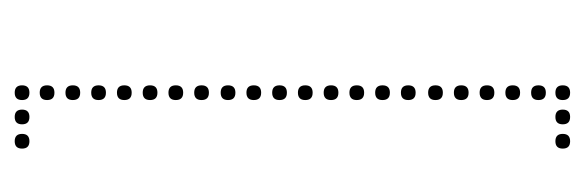

<svg xmlns="http://www.w3.org/2000/svg" viewBox="-287 -479 795 261"><g transform="rotate(-90 110.5 -348.5)"><path d="M115 -706Q105 -706 105 -716Q105 -726 115 -726Q125 -726 125 -716Q125 -706 115 -706ZM115 -672Q105 -672 105 -682Q105 -692 115 -692Q125 -692 125 -682Q125 -672 115 -672ZM115 -637Q105 -637 105 -647Q105 -657 115 -657Q125 -657 125 -647Q125 -637 115 -637ZM115 -602Q105 -602 105 -612Q105 -622 115 -622Q125 -622 125 -612Q125 -602 115 -602ZM115 -567Q105 -567 105 -577Q105 -587 115 -587Q125 -587 125 -577Q125 -567 115 -567ZM115 -532Q105 -532 105 -542Q105 -552 115 -552Q125 -552 125 -542Q125 -532 115 -532ZM115 -497Q105 -497 105 -507Q105 -517 115 -517Q125 -517 125 -507Q125 -497 115 -497ZM115 -462Q105 -462 105 -472Q105 -482 115 -482Q125 -482 125 -472Q125 -462 115 -462ZM115 -426Q105 -426 105 -436Q105 -446 115 -446Q125 -446 125 -436Q125 -426 115 -426ZM115 -391Q105 -391 105 -401Q105 -411 115 -411Q125 -411 125 -401Q125 -391 115 -391ZM115 -356Q105 -356 105 -366Q105 -376 115 -376Q125 -376 125 -366Q125 -356 115 -356ZM115 -321Q105 -321 105 -331Q105 -341 115 -341Q125 -341 125 -331Q125 -321 115 -321ZM115 -286Q105 -286 105 -296Q105 -306 115 -306Q125 -306 125 -296Q125 -286 115 -286ZM115 -251Q105 -251 105 -261Q105 -271 115 -271Q125 -271 125 -261Q125 -251 115 -251ZM115 -216Q105 -216 105 -226Q105 -236 115 -236Q125 -236 125 -226Q125 -216 115 -216ZM115 -181Q105 -181 105 -191Q105 -201 115 -201Q125 -201 125 -191Q125 -181 115 -181ZM115 -144Q105 -144 105 -154Q105 -164 115 -164Q125 -164 125 -154Q125 -144 115 -144ZM115 -109Q105 -109 105 -119Q105 -129 115 -129Q125 -129 125 -119Q125 -109 115 -109ZM115 -74Q105 -74 105 -84Q105 -94 115 -94Q125 -94 125 -84Q125 -74 115 -74ZM115 -39Q105 -39 105 -49Q105 -59 115 -59Q125 -59 125 -49Q125 -39 115 -39ZM115 -4Q105 -4 105 -14Q105 -24 115 -24Q125 -24 125 -14Q125 -4 115 -4ZM82 -706Q72 -706 72 -716Q72 -726 82 -726Q92 -726 92 -716Q92 -706 82 -706ZM49 -706Q39 -706 39 -716Q39 -726 49 -726Q59 -726 59 -716Q59 -706 49 -706ZM115 29Q105 29 105 19Q105 9 115 9Q125 9 125 19Q125 29 115 29ZM82 29Q72 29 72 19Q72 9 82 9Q92 9 92 19Q92 29 82 29ZM49 29Q39 29 39 19Q39 9 49 9Q59 9 59 19Q59 29 49 29Z"/></g></svg>

Font: Raleway Dots
Style: Regular
Weight: 400
Designer: Matt McInerney, Pablo Impallari, Rodrigo Fuenzalida, Brenda Gallo
Foundry: Matt McInerney, Pablo Impallari, Rodrigo Fuenzalida, Brenda Gallo
Version: Version 1.000